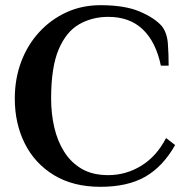

<svg xmlns="http://www.w3.org/2000/svg" viewBox="-20 -700 719 740"><path d="M367 20Q262 20 188 -25Q114 -70 75.5 -147Q37 -224 37 -320Q37 -396 61.5 -461.5Q86 -527 131 -576Q176 -625 236 -652.5Q296 -680 367 -680Q461 -680 518.5 -655.5Q576 -631 604 -599Q624 -573 627 -532Q630 -491 630 -447H600Q581 -538 530.5 -586.5Q480 -635 397 -635Q336 -635 286 -607Q236 -579 206.5 -510.5Q177 -442 177 -320Q177 -263 189 -210Q201 -157 227.5 -115Q254 -73 295.5 -49Q337 -25 397 -25Q466 -25 525 -61.5Q584 -98 620 -168L655 -141Q608 -58 540 -19Q472 20 367 20Z"/></svg>

Font: El Messiri
Style: Bold
Weight: 700
Designer: Mohamed Gaber
Foundry: Kief Type Foundry
Version: Version 2.020; ttfautohint (v1.8.3)